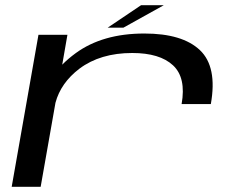

<svg xmlns="http://www.w3.org/2000/svg" viewBox="-20 -719 942 739"><path d="M679 -318.5Q697 -420 646 -467.5Q595 -515 489 -515Q366 -515 285.5 -454.5Q214 -400 193.5 -323.5L136.5 0H25L128 -585H239.5L219.5 -470Q242 -493 271.5 -514.5Q375 -590 535.5 -590Q682 -590 749.5 -526Q817 -462 791.5 -318.5ZM394.5 -612.5 523 -699H610.5L455 -612.5Z"/></svg>

Font: Anybody UltraExpanded Regular
Style: Italic
Weight: 400
Width: 9
Italic angle: -10°
Designer: Tyler Finck
Foundry: Etcetera Type Company
Version: Version 1.010; ttfautohint (v1.8.3) -l 8 -r 50 -G 200 -x 14 